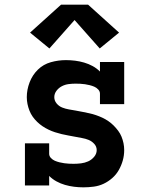

<svg xmlns="http://www.w3.org/2000/svg" viewBox="-20 -796 640 824"><path d="M338 8Q318 8 298 5.5Q278 3 259 -2.5Q240 -8 222.5 -17.5Q205 -27 191 -41V0H87V-181H191V-136Q191 -126 198.5 -118Q206 -110 215.5 -106Q225 -102 235 -99.5Q245 -97 255.5 -95.5Q266 -94 276 -93.5Q286 -93 296 -93Q312 -93 328 -95Q344 -97 358.5 -103.5Q373 -110 384 -123Q395 -136 395 -152Q395 -167 384.5 -178.5Q374 -190 360.5 -195.5Q347 -201 332.5 -203.5Q318 -206 303 -209Q288 -212 273.5 -214.5Q259 -217 244.5 -220.5Q230 -224 216 -228.5Q202 -233 188.5 -239.5Q175 -246 163 -254Q151 -262 140 -272.5Q129 -283 120.5 -295Q112 -307 106.5 -321Q101 -335 98 -349.5Q95 -364 95 -379Q95 -411 107 -442.5Q119 -474 142.5 -497Q166 -520 198 -529Q230 -538 263 -538Q283 -538 302.5 -535.5Q322 -533 341 -527.5Q360 -522 377.5 -512.5Q395 -503 409 -489V-530H513V-349H409V-394Q409 -404 401.5 -412Q394 -420 384.5 -424Q375 -428 365 -430.5Q355 -433 345 -434.5Q335 -436 324.5 -436.5Q314 -437 304 -437Q289 -437 274 -435Q259 -433 245.5 -426Q232 -419 222.5 -406.5Q213 -394 213 -379Q213 -364 223 -352Q233 -340 247 -334.5Q261 -329 275.5 -326.5Q290 -324 304.5 -321.5Q319 -319 333.5 -316Q348 -313 362.5 -310Q377 -307 391.5 -302Q406 -297 419 -291Q432 -285 444.5 -276.5Q457 -268 467.5 -257.5Q478 -247 487 -235Q496 -223 501.5 -209.5Q507 -196 510 -181.5Q513 -167 513 -152Q513 -129 507 -107.5Q501 -86 490 -66.5Q479 -47 462 -32Q445 -17 425 -7.5Q405 2 382.5 5Q360 8 338 8ZM192 -588 109 -656 242 -776H358L491 -656L408 -588L300 -710Z"/></svg>

Font: Iosevka Curly Slab Extended
Style: Bold
Weight: 700
Width: 7
Monospace: yes
Designer: Belleve Invis
Foundry: Belleve Invis
Version: Version 11.1.0; ttfautohint (v1.8.3)